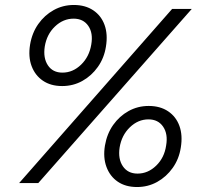

<svg xmlns="http://www.w3.org/2000/svg" viewBox="-20 -736 815 772"><path d="M57 0 672 -700H751L134 0ZM230 -390Q184 -390 152.5 -411.5Q121 -433 107 -470.5Q93 -508 101 -557Q109 -604 134 -639.5Q159 -675 196 -695.5Q233 -716 277 -716Q323 -716 355 -694.5Q387 -673 400.5 -635.5Q414 -598 406 -549Q399 -503 373.5 -467Q348 -431 311 -410.5Q274 -390 230 -390ZM231 -444Q273 -444 306 -476Q339 -508 347 -557Q355 -603 335 -632Q315 -661 276 -661Q234 -661 201 -629.5Q168 -598 160 -549Q153 -503 172.5 -473.5Q192 -444 231 -444ZM531 16Q485 16 453.5 -5.5Q422 -27 408 -65Q394 -103 402 -151Q410 -198 435 -233.5Q460 -269 497 -289.5Q534 -310 578 -310Q624 -310 656 -288.5Q688 -267 701.5 -229.5Q715 -192 707 -143Q700 -97 674.5 -61Q649 -25 612 -4.5Q575 16 531 16ZM533 -38Q575 -38 608 -70Q641 -102 648 -151Q656 -197 636 -226.5Q616 -256 577 -256Q535 -256 502 -224Q469 -192 461 -143Q454 -97 474 -67.5Q494 -38 533 -38Z"/></svg>

Font: Figtree Light Light
Style: Italic
Weight: 300
Italic angle: -9.5°
Version: Version 2.000